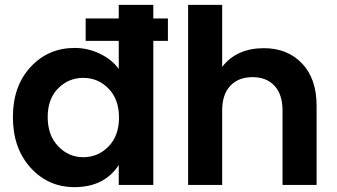

<svg xmlns="http://www.w3.org/2000/svg" viewBox="-20 -760 1385 789"><path d="M33 -279Q33 -406 105.5 -484.5Q178 -563 287 -563Q341 -563 390 -539.5Q439 -516 468 -477V-592H332V-684H468V-740H610V-684H670V-592H610V0H468V-82Q409 9 286 9Q178 9 105.5 -71Q33 -151 33 -279ZM322 -440Q262 -440 219 -397Q176 -354 176 -279Q176 -204 219 -159Q262 -114 322 -114Q383 -114 426 -158Q469 -202 469 -277Q469 -352 426 -396Q383 -440 322 -440Z M753 0V-740H893V-485Q952 -562 1065 -562Q1161 -562 1221 -499.5Q1281 -437 1281 -325V0H1141V-306Q1141 -372 1108 -407.5Q1075 -443 1018 -443Q960 -443 926.5 -407.5Q893 -372 893 -306V0Z"/></svg>

Font: SVN-Poppins SemiBold
Style: Regular
Weight: 600
Designer: Ninad Kale (Devanagari), Jonny Pinhorn (Latin)
Foundry: Indian Type Foundry
Version: Version 3.002 2017